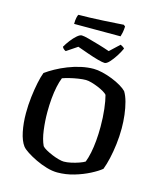

<svg xmlns="http://www.w3.org/2000/svg" viewBox="-147 -1156 1059 1262"><g transform="rotate(15 382.0 -525.5)"><path d="M364 0Q330 0 291 -11.5Q252 -23 215.5 -40.5Q179 -58 151.5 -76Q124 -94 113 -108Q89 -140 77 -198Q65 -256 65 -324Q65 -380 71.5 -434.5Q78 -489 87.5 -534.5Q97 -580 108 -608Q134 -627 170 -647Q206 -667 249 -684Q292 -701 336 -710.5Q380 -720 421 -720Q447 -720 481 -712Q515 -704 549 -690.5Q583 -677 610 -661Q637 -645 651 -630Q667 -604 677.5 -565Q688 -526 693.5 -480.5Q699 -435 699 -389Q699 -335 692.5 -281.5Q686 -228 675.5 -182Q665 -136 652 -102Q627 -81 580.5 -57Q534 -33 478 -16.5Q422 0 364 0ZM387 -80Q409 -80 436.5 -86Q464 -92 489.5 -101Q515 -110 527 -118Q538 -146 546 -184.5Q554 -223 558 -269Q562 -315 562 -363Q562 -427 555.5 -483Q549 -539 539 -575Q533 -583 515.5 -593.5Q498 -604 475 -613.5Q452 -623 429 -629.5Q406 -636 390 -636Q369 -636 339.5 -631.5Q310 -627 281.5 -620Q253 -613 234 -606Q223 -579 215 -541.5Q207 -504 203 -459.5Q199 -415 199 -368Q199 -306 207 -245Q215 -184 234 -144Q242 -134 261.5 -123Q281 -112 305 -102Q329 -92 351.5 -86Q374 -80 387 -80ZM478 -776Q464 -776 431 -785Q398 -794 358.5 -808Q319 -822 285 -834L212 -785Q206 -787 198.5 -793Q191 -799 187 -808Q200 -831 218.5 -855Q237 -879 256 -895.5Q275 -912 288 -912Q302 -912 336 -903Q370 -894 410.5 -882Q451 -870 485 -858L550 -919Q559 -915 566 -910.5Q573 -906 578 -900Q566 -873 547.5 -844.5Q529 -816 510.5 -796Q492 -776 478 -776ZM219 -972Q219 -998 223 -1015.5Q227 -1033 231 -1037Q263 -1037 307.5 -1038.5Q352 -1040 398 -1042.5Q444 -1045 481 -1047.5Q518 -1050 536 -1051L547 -1042Q546 -1018 542 -999Q538 -980 535 -972Z"/></g></svg>

Font: Texturina 12pt SemiBold
Style: Regular
Weight: 600
Designer: Guillermo Torres Carreño
Foundry: Omnibus-Type
Version: Version 1.002